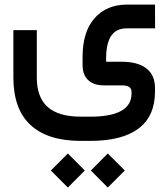

<svg xmlns="http://www.w3.org/2000/svg" viewBox="-20 -404 744 848"><path d="M381.3 349.1 456.1 273.9 531.2 349.1 456.1 424.3ZM204.6 349.1 279.8 273.9 354.5 349.1 279.8 424.3ZM344.7 -152.3Q344.7 -263.7 397.7 -323.7Q450.7 -383.8 542 -383.8H654.8H664.6V-374L665 -288.6V-278.8H655.3H539.6Q495.6 -278.8 472.9 -248.3Q450.2 -217.8 448.7 -152.3V-131.3H517.1Q588.9 -131.3 626.7 -101.8Q664.6 -72.3 664.6 -14.2V0Q664.6 108.9 592 163.6Q519.5 218.3 378.4 218.3H337.4Q190.4 218.3 114.7 147.9Q39.1 77.6 39.1 -61V-261.2V-271H48.8H132.8H142.6V-261.2V-61Q142.6 25.9 190.7 68.6Q238.8 111.3 337.4 111.3H378.4Q561 111.3 561 8.8V2.9Q561 -12.2 551.3 -19.5Q541.5 -26.9 517.1 -26.9H439.9Q394.5 -26.9 369.6 -50Q344.7 -73.2 344.7 -117.2Z"/></svg>

Font: Shabnam Medium FD
Style: Medium-FD
Weight: 500
Foundry: DejaVu fonts team - Redesigned by Saber Rastikerdar - Based on Vazir font
Version: Version 5.0.0